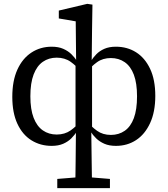

<svg xmlns="http://www.w3.org/2000/svg" viewBox="-20 -747 872 999"><path d="M278 232V184L402 174H430L552 184V232ZM371 232Q373 167 373.5 96Q374 25 375 -56L373 -59V-429L376 -435L374 -636L286 -651V-692L434 -727L461 -723L459 -596L457 -421L459 -419V-65L455 -58Q456 22 457 94.5Q458 167 459 232ZM249 12Q190 12 143.5 -17Q97 -46 70.5 -103Q44 -160 44 -243Q44 -327 70.5 -385Q97 -443 143.5 -473.5Q190 -504 249 -504Q284 -504 309 -493Q334 -482 351.5 -465Q369 -448 380 -429L409 -412L408 -367Q378 -404 347.5 -425.5Q317 -447 275 -447Q234 -447 203 -425.5Q172 -404 155 -359.5Q138 -315 138 -246Q138 -178 155 -134Q172 -90 203 -68.5Q234 -47 275 -47Q317 -47 347.5 -68.5Q378 -90 408 -126L409 -64H380Q369 -45 351.5 -27.5Q334 -10 309 1Q284 12 249 12ZM583 12Q548 12 523 1Q498 -10 480.5 -27Q463 -44 452 -62H423L424 -124Q455 -88 485 -66.5Q515 -45 557 -45Q598 -45 629 -66.5Q660 -88 676.5 -132.5Q693 -177 693 -246Q693 -314 676.5 -358Q660 -402 629 -423.5Q598 -445 557 -445Q515 -445 485 -423.5Q455 -402 424 -365L423 -410L452 -427Q464 -447 481 -464.5Q498 -482 523 -493Q548 -504 583 -504Q642 -504 688 -475Q734 -446 761 -389Q788 -332 788 -248Q788 -165 761 -106.5Q734 -48 688 -18Q642 12 583 12Z"/></svg>

Font: Source Serif 4
Style: Regular
Weight: 400
Designer: Frank Grießhammer
Foundry: Adobe Systems Incorporated
Version: Version 4.004;hotconv 1.0.116;makeotfexe 2.5.65601